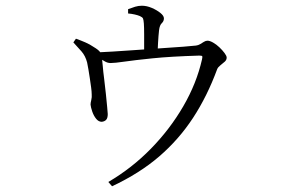

<svg xmlns="http://www.w3.org/2000/svg" viewBox="-20 -584 1040 670"><path d="M358 51Q440 3 506.5 -65Q573 -133 619.5 -213Q666 -293 685 -377Q687 -386 685.5 -388Q684 -390 675 -390Q576 -387 512.5 -380.5Q449 -374 414.5 -369Q380 -364 366 -364Q355 -364 344.5 -370.5Q334 -377 315 -388V-401Q339 -402 372 -404Q405 -406 440 -408.5Q475 -411 505 -413Q532 -415 562 -417Q592 -419 619.5 -421Q647 -423 664 -425Q672 -426 678.5 -430Q685 -434 691.5 -438Q698 -442 704 -442Q712 -442 723.5 -435.5Q735 -429 745.5 -419Q756 -409 763.5 -399Q771 -389 771 -383Q771 -375 764.5 -369Q758 -363 749.5 -356.5Q741 -350 738 -343Q703 -248 653.5 -172.5Q604 -97 535.5 -38Q467 21 371 66ZM335 -159Q324 -159 315.5 -169.5Q307 -180 302 -194.5Q297 -209 296 -219Q296 -225 298.5 -235Q301 -245 300 -255Q300 -264 298 -279Q296 -294 293.5 -310.5Q291 -327 288.5 -342Q286 -357 284 -366Q278 -389 264.5 -404.5Q251 -420 236 -436L245 -449Q262 -443 278 -436Q294 -429 307 -420Q324 -410 329.5 -402Q335 -394 336 -379Q337 -374 338.5 -354.5Q340 -335 343.5 -308.5Q347 -282 349.5 -256Q352 -230 354 -210.5Q356 -191 356 -186Q356 -172 350.5 -166Q345 -160 335 -159ZM483 -391Q483 -397 483 -418.5Q483 -440 483 -464.5Q483 -489 482 -502Q481 -515 479 -519.5Q477 -524 468 -528Q461 -531 450 -533.5Q439 -536 427 -537V-552Q440 -557 451.5 -560.5Q463 -564 475 -564Q492 -564 509.5 -556.5Q527 -549 539.5 -539Q552 -529 552 -520Q552 -510 544.5 -503Q537 -496 535 -478Q533 -461 531.5 -434.5Q530 -408 530 -392Z"/></svg>

Font: Noto Serif SC ExtraLight Light
Style: Regular
Weight: 300
Version: Version 2.002-H1;hotconv 1.1.0;makeotfexe 2.6.0